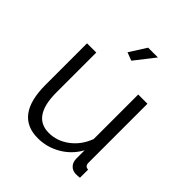

<svg xmlns="http://www.w3.org/2000/svg" viewBox="-203 -860 1000 1000"><g transform="rotate(45 297.0 -360.0)"><path d="M383 -730 297 -620 252 -637 311 -730ZM238 10Q70 10 70 -215V-521H138V-227Q138 -50 259 -50Q320 -50 371.5 -89Q423 -128 447 -193V-521H515V-88Q515 -60 539 -60V0Q528 2 509 2Q485 1 470 -15Q455 -31 455 -58V-118Q422 -58 363.5 -24Q305 10 238 10Z"/></g></svg>

Font: Raleway
Style: Regular
Weight: 400
Designer: Matt McInerney, Pablo Impallari, Rodrigo Fuenzalida
Foundry: Matt McInerney, Pablo Impallari, Rodrigo Fuenzalida
Version: Version 1.000;PS 001.001;hotconv 1.0.56; ttfautohint (v1.5)